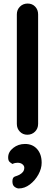

<svg xmlns="http://www.w3.org/2000/svg" viewBox="-20 -760 310 1083"><path d="M195 -61Q195 -35 177.5 -17.5Q160 0 134 0Q109 0 92 -17.5Q75 -35 75 -61V-679Q75 -705 92.5 -722.5Q110 -740 136 -740Q162 -740 178.5 -722.5Q195 -705 195 -679ZM215 158Q215 191 196.5 224.5Q178 258 148.5 280.5Q119 303 86 303Q75 303 62.5 294Q50 285 50 263Q50 240 64.5 235.5Q79 231 89 226Q102 219 109.5 209.5Q117 200 117 186Q117 175 106.5 166.5Q96 158 79 158Q73 158 65 159.5Q57 161 51 165Q41 160 33.5 152.5Q26 145 26 128Q26 97 54.5 74.5Q83 52 121 52Q164 52 189.5 81Q215 110 215 158Z"/></svg>

Font: zvoove
Style: Bold
Weight: 700
Designer: Vernon Adams (Nunito) & Andrew Paglinawan (Quicksand)
Foundry: zvoove
Version: Version 3.006